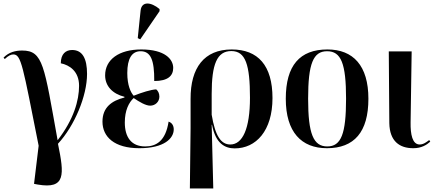

<svg xmlns="http://www.w3.org/2000/svg" viewBox="-27 -826 2452 1083"><path d="M186 215C344 242 336 160 300 -15C394 -117 464 -285 464 -409C464 -496 438 -544 380 -544C344 -544 316 -522 316 -469C365 -459 419 -424 419 -342C419 -260 389 -152 298 -35C222 -456 217 -541 98 -541C61 -541 23 -532 -7 -501L0 -493C20 -512 35 -519 48 -519C93 -519 101 -456 191 -4L165 211Z M764 -604 873 -763V-775C825 -815 772 -821 766 -766L750 -611ZM759 10C900 10 953 -46 953 -96C953 -115 945 -133 924 -140C907 -30 854 0 792 0C713 0 677 -53 677 -135C677 -204 700 -248 727 -273C759 -251 795 -230 820 -230C849 -230 872 -252 872 -281C872 -300 864 -314 854 -322C823 -320 775 -305 727 -286C710 -305 691 -345 691 -414C691 -496 717 -537 766 -537C823 -537 844 -488 843 -369C921 -369 950 -399 950 -443C950 -492 903 -547 770 -547C644 -547 566 -490 566 -401C566 -341 607 -297 675 -280V-276C603 -258 551 -220 551 -140C551 -54 618 10 759 10Z M1044 237H1176L1167 -122H1169C1189 -17 1241 11 1297 11C1417 11 1510 -88 1510 -273C1510 -457 1428 -547 1280 -547C1125 -547 1047 -444 1048 -268V-103ZM1272 -11C1220 -11 1187 -58 1167 -179V-296C1167 -464 1197 -538 1278 -538C1358 -538 1383 -461 1383 -275C1383 -99 1341 -11 1272 -11Z M1817 10C1971 10 2051 -81 2051 -269C2051 -456 1965 -547 1820 -547C1664 -547 1585 -457 1585 -269C1585 -81 1673 10 1817 10ZM1819 0C1741 0 1711 -70 1711 -269C1711 -468 1740 -537 1818 -537C1897 -537 1925 -468 1925 -269C1925 -70 1897 0 1819 0Z M2304 10C2351 10 2380 -9 2400 -27L2394 -36C2379 -25 2362 -11 2340 -11C2299 -11 2288 -68 2289 -135L2295 -536H2166L2169 -131C2171 -30 2226 10 2304 10Z"/></svg>

Font: Noto Serif Display SemiCondensed SemiBold
Style: Regular
Weight: 600
Width: 4
Designer: Monotype Design Team
Foundry: Monotype Imaging Inc.
Version: Version 2.009